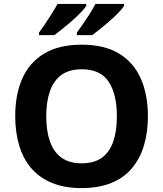

<svg xmlns="http://www.w3.org/2000/svg" viewBox="-20 -954 836 984"><path d="M738 -358Q738 -275 717.5 -207.5Q697 -140 655.5 -91Q614 -42 549.5 -16Q485 10 398 10Q311 10 246.5 -16.5Q182 -43 140.5 -91.5Q99 -140 78.5 -208Q58 -276 58 -359Q58 -470 94.5 -552Q131 -634 206.5 -679.5Q282 -725 399 -725Q515 -725 590 -679.5Q665 -634 701.5 -551.5Q738 -469 738 -358ZM217 -358Q217 -283 236 -229Q255 -175 295 -146Q335 -117 398 -117Q463 -117 502.5 -146Q542 -175 560.5 -229Q579 -283 579 -358Q579 -471 537 -535Q495 -599 399 -599Q335 -599 295 -570Q255 -541 236 -487Q217 -433 217 -358ZM616 -924Q608 -911 589 -891Q570 -871 545 -849Q520 -827 495.5 -807.5Q471 -788 453 -774H374V-787Q388 -806 406 -832Q424 -858 441 -885Q458 -912 469 -934H616ZM422 -924Q414 -911 395 -891Q376 -871 351 -849Q326 -827 301.5 -807.5Q277 -788 259 -774H180V-787Q194 -806 211.5 -832Q229 -858 246 -885Q263 -912 275 -934H422Z"/></svg>

Font: Noto Sans Devanagari
Style: Regular
Weight: 400
Designer: Jelle Bosma - Monotype Design Team
Foundry: Monotype Imaging Inc.
Version: Version 2.003